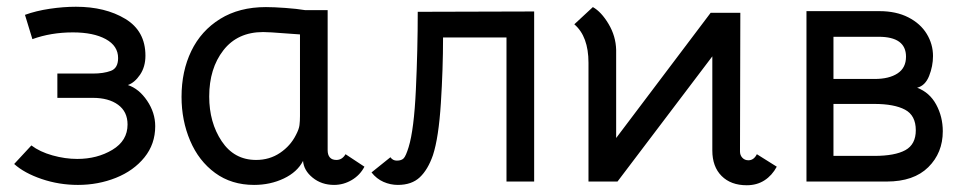

<svg xmlns="http://www.w3.org/2000/svg" viewBox="-20 -538 2854 569"><path d="M22 -52 73 -107Q98 -88 135.5 -77.5Q173 -67 209 -67Q268 -67 313 -94Q358 -121 358 -169Q358 -207 330 -227.5Q302 -248 255 -248H150V-320H255Q287 -320 308.5 -328Q330 -336 330 -366Q330 -402 293.5 -422Q257 -442 196 -442Q131 -442 76 -422L54 -494Q87 -506 127.5 -512Q168 -518 205 -518Q292 -518 351.5 -482Q411 -446 411 -373Q411 -340 395 -316.5Q379 -293 359 -286Q392 -275 416 -239.5Q440 -204 440 -164Q440 -111 408 -71.5Q376 -32 323.5 -11Q271 10 211 10Q155 10 103.5 -7.5Q52 -25 22 -52Z M518 -251Q518 -327 547 -387Q576 -447 632.5 -482Q689 -517 768 -517Q791 -517 825.5 -514.5Q860 -512 884 -508H951V-93Q951 -79 957.5 -71.5Q964 -64 977 -64Q994 -64 1004 -81L1060 -44Q1047 -19 1022.5 -4.5Q998 10 970 10Q933 10 906.5 -11.5Q880 -33 878 -62V-61Q861 -28 821 -9Q781 10 733 10Q666 10 617.5 -25.5Q569 -61 543.5 -121Q518 -181 518 -251ZM857 -138Q866 -155 867.5 -167Q869 -179 869 -194V-436L827 -439Q777 -443 760 -443Q684 -443 642 -389Q600 -335 600 -252Q600 -175 637 -119.5Q674 -64 739 -64Q779 -64 810 -85Q841 -106 857 -138Z M1081 -27 1137 -72Q1144 -62 1156 -62Q1170 -62 1176.5 -69Q1183 -76 1191 -102Q1207 -154 1212.5 -273Q1218 -392 1218 -503L1563 -504V0H1481V-427H1293Q1293 -334 1286.5 -232Q1280 -130 1263 -78Q1248 -35 1224 -12.5Q1200 10 1159 10Q1137 10 1116.5 1Q1096 -8 1081 -27Z M2086 -500H2174L2173 -89Q2173 -78 2180 -70.5Q2187 -63 2198 -63Q2214 -63 2223 -81L2282 -44Q2268 -18 2245.5 -3.5Q2223 11 2193 11Q2146 11 2118.5 -16.5Q2091 -44 2091 -92V-371L1810 0H1724V-352Q1724 -430 1682 -466L1737 -517Q1762 -503 1783.5 -467Q1805 -431 1806 -390V-129Z M2586 -505Q2636 -505 2672 -486.5Q2708 -468 2726.5 -437.5Q2745 -407 2745 -372Q2745 -342 2733.5 -313Q2722 -284 2698 -278Q2735 -264 2754.5 -228Q2774 -192 2774 -149Q2774 -85 2731 -42.5Q2688 0 2608 0H2370V-505ZM2665 -370Q2665 -429 2584 -429H2450V-304H2572Q2615 -304 2640 -320.5Q2665 -337 2665 -370ZM2694 -152Q2694 -196 2662 -213Q2630 -230 2571 -230H2450V-76H2571Q2632 -76 2663 -93Q2694 -110 2694 -152Z"/></svg>

Font: Bellota
Style: Bold
Weight: 700
Designer: Kemie Guaida
Foundry: Kemie Guaida
Version: Version 4.001